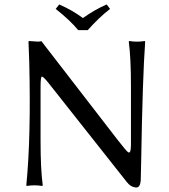

<svg xmlns="http://www.w3.org/2000/svg" viewBox="-20 -832 758 862"><path d="M331.1 -696.8Q293.9 -741.7 230 -792L246.1 -812Q306.6 -785.2 352.1 -751Q409.2 -791 459 -812L474.1 -792Q424.3 -753.4 374 -696.8ZM107.9 -645 109.9 -647.9Q114.7 -647.9 151.9 -645Q151.9 -645 166 -647L508.8 -203.1Q548.8 -151.4 556.2 -147.9Q563.5 -144.5 565.9 -157.2Q567.4 -164.6 567.9 -178.2V-444.8Q567.9 -573.7 558.1 -645L560.1 -647.9Q578.6 -645 595.2 -645Q612.8 -645 629.9 -647.9L631.8 -645Q620.1 -483.9 613.8 -107.4Q612.8 -59.6 611.8 -21Q608.9 9.3 592.8 9.8Q567.4 8.8 549.8 -14.2L201.2 -455.1Q171.9 -492.7 166.5 -487.3Q162.1 -481 162.1 -439V-200.2Q162.1 -71.3 171.9 0L169.9 2.9Q151.4 0 134.8 0Q117.2 0 100.1 2.9L98.1 0Q119.6 -215.3 111.3 -553.7Q109.9 -603.5 107.9 -645Z"/></svg>

Font: Linux Biolinum O
Style: Regular
Weight: 400
Designer: Philipp H. Poll
Foundry: Philipp H. Poll
Version: Version 1.0.4